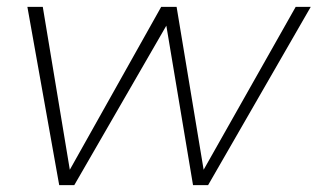

<svg xmlns="http://www.w3.org/2000/svg" viewBox="-20 -541 928 561"><path d="M588 0H544L466 -466L197 0H153L60 -521H105L184 -45L451 -521H496L575 -45L844 -521H888Z"/></svg>

Font: Argentum Sans ExtraLight
Style: Italic
Weight: 200
Italic angle: -11°
Designer: Julieta Ulanovsky (font), Cristiano Sobral (main changes and remaster)
Foundry: Julieta Ulanovsky (font), Cristiano Sobral (main changes and remaster)
Version: Version 2.007;June 15, 2022;FontCreator 14.0.0.2814 64-bit; 